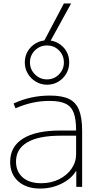

<svg xmlns="http://www.w3.org/2000/svg" viewBox="-20 -1085 573 1115"><path d="M213 10Q133 10 86 -32Q39 -74 39 -145Q39 -234 114 -280.5Q189 -327 330 -327H422Q422 -393 408 -430Q394 -467 360.5 -483Q327 -499 267 -499Q216 -499 166.5 -488Q117 -477 70 -456L59 -484Q108 -507 161 -518.5Q214 -530 270 -530Q340 -530 380.5 -510.5Q421 -491 439 -446Q457 -401 457 -325V0H423V-93H422Q395 -47 337.5 -18.5Q280 10 213 10ZM220 -21Q276 -21 322 -43.5Q368 -66 395 -104.5Q422 -143 422 -190V-297H332Q204 -297 138.5 -258.5Q73 -220 73 -147Q73 -89 111.5 -55Q150 -21 220 -21ZM253 -593Q218 -593 188.5 -610.5Q159 -628 141.5 -657.5Q124 -687 124 -722Q124 -759 141.5 -788Q159 -817 188.5 -834Q218 -851 253 -851Q289 -851 318.5 -834Q348 -817 365 -788Q382 -759 382 -722Q382 -687 365 -657.5Q348 -628 318.5 -610.5Q289 -593 253 -593ZM253 -624Q294 -624 322.5 -653Q351 -682 351 -722Q351 -764 322.5 -792.5Q294 -821 253 -821Q212 -821 183 -792.5Q154 -764 154 -722Q154 -682 183 -653Q212 -624 253 -624ZM272 -845H235L351 -1065H393Z"/></svg>

Font: M PLUS 1 ExtraLight
Style: Regular
Weight: 250
Version: Version 1.001